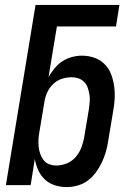

<svg xmlns="http://www.w3.org/2000/svg" viewBox="-20 -755 540 783"><path d="M252 8Q227 8 203.5 0.5Q180 -7 163 -23Q146 -39 136 -61Q126 -83 122 -107L105 0H4L125 -735H467L453 -647H212L178 -441Q189 -460 203 -477Q217 -494 235 -505.5Q253 -517 273.5 -522.5Q294 -528 314 -528Q341 -528 365 -519.5Q389 -511 406.5 -493.5Q424 -476 433 -452.5Q442 -429 445.5 -403.5Q449 -378 447.5 -351.5Q446 -325 441 -299L421 -179Q418 -157 411.5 -135Q405 -113 395 -92Q385 -71 371 -52Q357 -33 338.5 -19Q320 -5 297 1.5Q274 8 252 8ZM210 -80Q231 -80 252 -88.5Q273 -97 288 -114Q303 -131 311 -151.5Q319 -172 323 -193L343 -313Q345 -328 346 -342.5Q347 -357 344.5 -371Q342 -385 337.5 -398Q333 -411 323 -421Q313 -431 300 -435.5Q287 -440 272 -440Q252 -440 232 -433.5Q212 -427 196.5 -412Q181 -397 172.5 -378Q164 -359 161 -339L141 -219Q138 -204 137 -188Q136 -172 137.5 -157Q139 -142 144 -128Q149 -114 157.5 -102.5Q166 -91 180 -85.5Q194 -80 210 -80Z"/></svg>

Font: Iosevka Term Curly Semibold
Style: Italic
Weight: 600
Italic angle: -9°
Designer: Belleve Invis
Foundry: Belleve Invis
Version: Version 32.3.0